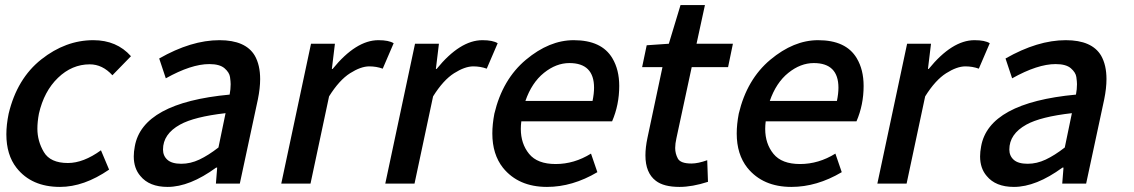

<svg xmlns="http://www.w3.org/2000/svg" viewBox="-20 -722 4460 755"><path d="M216 13Q104 13 45 -62Q5 -113 5 -194Q5 -231 14 -275Q47 -413 142.5 -488.5Q238 -564 347 -564Q439 -564 495 -501L422 -426Q383 -469 333 -469Q263 -469 208 -416Q153 -363 133 -275Q127 -243 127 -216Q127 -167 152.5 -124Q178 -81 247 -81Q308 -81 377 -131L409 -55Q310 13 216 13Z M639 13Q567 13 532 -30Q506 -60 506 -107Q506 -125 510 -146Q540 -318 883 -350Q887 -371 887 -391Q887 -401 884.5 -419Q882 -437 863 -453.5Q844 -470 803 -470Q732 -470 632 -414L606 -492Q732 -564 843 -564Q946 -564 982 -503Q1003 -466 1003 -411Q1003 -375 994 -331L923 0H829L834 -63H830Q726 13 639 13ZM693 -78Q729 -78 764 -94.5Q799 -111 839 -142L867 -277Q744 -263 688 -232Q621 -195 621 -134Q621 -109 638.5 -93.5Q656 -78 693 -78Z M1201 0H1086L1203 -550H1297L1285 -451H1288Q1380 -564 1468 -564Q1509 -564 1528 -552L1485 -452Q1460 -461 1432 -461Q1399 -461 1356.5 -434Q1314 -407 1274 -343Z M1610 0H1495L1612 -550H1706L1694 -451H1697Q1789 -564 1877 -564Q1918 -564 1937 -552L1894 -452Q1869 -461 1841 -461Q1808 -461 1765.5 -434Q1723 -407 1683 -343Z M2131 13Q2019 13 1958 -62Q1916 -115 1916 -197Q1916 -233 1924 -275Q1956 -410 2048 -487Q2140 -564 2236 -564Q2346 -564 2388 -493Q2415 -448 2415 -384Q2415 -310 2387 -245H2030Q2028 -229 2028 -215Q2028 -157 2060.5 -117Q2093 -77 2165 -77Q2238 -77 2304 -118L2329 -45Q2231 13 2131 13ZM2310 -325Q2316 -354 2316 -377Q2316 -474 2219 -474Q2167 -474 2119 -435.5Q2071 -397 2046 -325Z M2652 13Q2590 13 2559 -11Q2518 -42 2518 -111Q2518 -142 2526 -180L2585 -458H2505L2523 -544L2610 -550L2656 -702H2752L2719 -550H2862L2843 -458H2700L2640 -179Q2635 -157 2635 -140Q2635 -118 2645.5 -98.5Q2656 -79 2699 -79Q2725 -79 2761 -92L2764 -7Q2702 13 2652 13Z M3092 13Q2980 13 2919 -62Q2877 -115 2877 -197Q2877 -233 2885 -275Q2917 -410 3009 -487Q3101 -564 3197 -564Q3307 -564 3349 -493Q3376 -448 3376 -384Q3376 -310 3348 -245H2991Q2989 -229 2989 -215Q2989 -157 3021.5 -117Q3054 -77 3126 -77Q3199 -77 3265 -118L3290 -45Q3192 13 3092 13ZM3271 -325Q3277 -354 3277 -377Q3277 -474 3180 -474Q3128 -474 3080 -435.5Q3032 -397 3007 -325Z M3545 0H3430L3547 -550H3641L3629 -451H3632Q3724 -564 3812 -564Q3853 -564 3872 -552L3829 -452Q3804 -461 3776 -461Q3743 -461 3700.5 -434Q3658 -407 3618 -343Z M3967 13Q3895 13 3860 -30Q3834 -60 3834 -107Q3834 -125 3838 -146Q3868 -318 4211 -350Q4215 -371 4215 -391Q4215 -401 4212.5 -419Q4210 -437 4191 -453.5Q4172 -470 4131 -470Q4060 -470 3960 -414L3934 -492Q4060 -564 4171 -564Q4274 -564 4310 -503Q4331 -466 4331 -411Q4331 -375 4322 -331L4251 0H4157L4162 -63H4158Q4054 13 3967 13ZM4021 -78Q4057 -78 4092 -94.5Q4127 -111 4167 -142L4195 -277Q4072 -263 4016 -232Q3949 -195 3949 -134Q3949 -109 3966.5 -93.5Q3984 -78 4021 -78Z"/></svg>

Font: l_WÎeÑOS 500W
Style: Regular
Weight: 500
Designer: R?O
Version: Version 2.00 June 21, 2023